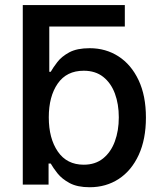

<svg xmlns="http://www.w3.org/2000/svg" viewBox="-20 -748 658 778"><path d="M343.3 10.7Q293.5 10.7 262.2 -6.1Q231 -22.9 213.1 -45.4Q195.3 -67.9 185.5 -85.4H176.8V0H72.3V-727.5H485.8V-640.6H179.7V-457H185.5Q194.8 -473.6 212.2 -496.3Q229.5 -519 260.7 -535.9Q292 -552.7 343.3 -552.7Q408.7 -552.7 460.2 -519.5Q511.7 -486.3 541.5 -423.3Q571.3 -360.4 571.3 -271.5Q571.3 -183.6 542 -120.1Q512.7 -56.6 461.2 -22.9Q409.7 10.7 343.3 10.7ZM319.3 -80.6Q366.2 -80.6 397.7 -106Q429.2 -131.3 445.3 -174.8Q461.4 -218.3 461.4 -272.5Q461.4 -326.2 445.6 -368.9Q429.7 -411.6 398.2 -436.5Q366.7 -461.4 319.3 -461.4Q250 -461.4 213.9 -409.4Q177.7 -357.4 177.7 -272.5Q177.7 -187 214.4 -133.8Q251 -80.6 319.3 -80.6Z"/></svg>

Font: Inter Medium
Style: Regular
Weight: 500
Designer: Rasmus Andersson
Foundry: rsms
Version: Version 4.001;git-9221beed3